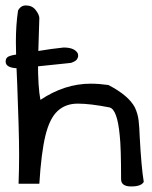

<svg xmlns="http://www.w3.org/2000/svg" viewBox="-35 -672 550 695"><path d="M485.4 -13.7Q476.6 2.9 439.9 2.9Q403.3 2.9 403.3 -23.4Q403.3 -138.7 398.4 -181.6Q389.6 -276.4 361.3 -283.2Q291 -296.9 246.6 -296.9Q202.1 -296.9 173.3 -270Q144.5 -243.2 129.4 -181.2Q114.3 -119.1 107.4 -6.8H32.2Q34.2 -62.5 34.2 -110.4Q34.2 -158.2 32.2 -224.1Q30.3 -290 27.3 -368.2Q22.5 -458 22.5 -520Q22.5 -582 30.3 -633.8Q40 -652.3 58.6 -652.3Q81.1 -652.3 93.8 -636.2Q106.4 -620.1 107.4 -607.4L102.5 -446.3Q102.5 -355.5 111.3 -310.5Q199.2 -369.1 293 -369.1Q323.2 -369.1 357.4 -364.3Q430.7 -326.2 453.1 -283.2Q463.9 -260.7 466.8 -235.4Q469.7 -210 470.7 -177.7Q476.6 -66.4 485.4 -13.7ZM34.2 -424.8Q-14.6 -424.8 -14.6 -449.2Q-14.6 -462.9 -3.4 -467.8Q7.8 -472.7 35.6 -476.6Q63.5 -480.5 106 -487.8Q148.4 -495.1 195.3 -500Q236.3 -500 247.1 -477.5Q248 -473.6 248 -469.2Q248 -464.8 243.7 -457.5Q239.3 -450.2 221.7 -444.3Z"/></svg>

Font: Architects Daughter
Style: Regular
Weight: 400
Designer: Kimberly Geswein
Foundry: Kimberly Geswein
Version: Version 1.003 2010